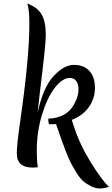

<svg xmlns="http://www.w3.org/2000/svg" viewBox="-20 -946 636 1086"><path d="M386 -268 398 -231Q431 -128 494 -27Q557 74 596 111Q569 120 544.5 120Q520 120 495 107.5Q470 95 451.5 79.5Q433 64 412.5 30.5Q392 -3 380 -26Q368 -49 350 -96Q331 -145 297 -244Q284 -243 259 -243Q253 -248 253 -275Q298 -276 333 -293Q368 -310 386 -336Q424 -389 424 -443Q424 -470 411.5 -487.5Q399 -505 375 -505Q333 -505 290 -449.5Q247 -394 217.5 -297Q188 -200 188 -94Q188 -35 194 0Q170 2 167 2Q120 2 97.5 -18Q75 -38 75 -80.5Q75 -123 92 -244Q146 -616 146 -809Q146 -896 134 -926Q192 -905 215.5 -864Q239 -823 239 -751Q239 -701 219.5 -541Q200 -381 193 -309Q224 -452 283 -515.5Q342 -579 398 -579Q454 -579 485.5 -545Q517 -511 517 -449.5Q517 -388 482 -339.5Q447 -291 386 -268Z"/></svg>

Font: Merienda
Style: Regular
Weight: 400
Designer: Eduardo Rodriguez Tunni
Foundry: Eduardo Rodriguez Tunni
Version: Version 1.001